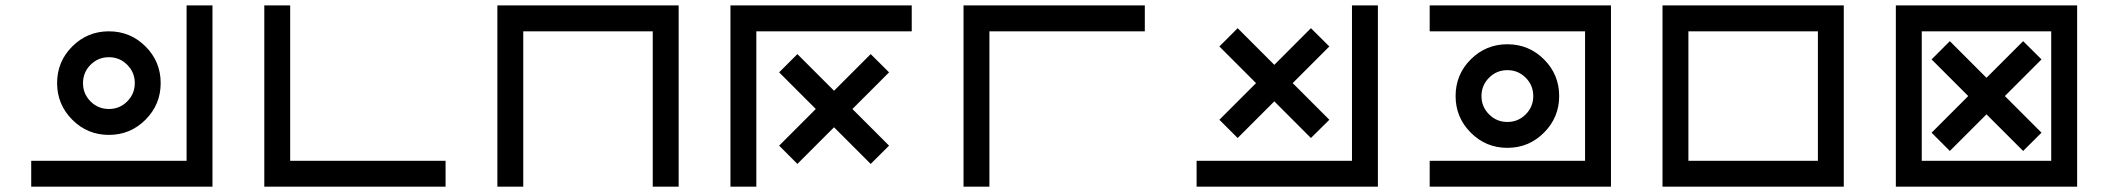

<svg xmlns="http://www.w3.org/2000/svg" viewBox="-20 -704 7950 724"><path d="M97.7 0V-97.7H683.6V-683.6H781.2V0ZM488.3 -390.6Q488.3 -431.2 459.7 -459.7Q431.2 -488.3 390.6 -488.3Q350.1 -488.3 321.5 -459.7Q293 -431.2 293 -390.6Q293 -350.1 321.5 -321.5Q350.1 -293 390.6 -293Q431.2 -293 459.7 -321.5Q488.3 -350.1 488.3 -390.6ZM390.6 -195.3Q309.6 -195.3 252.4 -252.7Q195.3 -310.1 195.3 -390.6Q195.3 -471.7 252.4 -528.8Q309.6 -585.9 390.6 -585.9Q471.7 -585.9 528.8 -528.8Q585.9 -471.7 585.9 -390.6Q585.9 -310.1 528.8 -252.7Q471.7 -195.3 390.6 -195.3Z M976.6 -683.6H1074.2V-97.7H1660.2V0H976.6Z M1855.5 -683.6H2539.1V0H2441.4V-585.9H1953.1V0H1855.5Z M3418 -683.6V-585.9H2832V0H2734.4V-683.6ZM3194.3 -293 3332.5 -154.8 3263.2 -85.9 3125 -224.1 2986.8 -85.9 2918 -154.8 3056.2 -293 2918 -431.2 2986.8 -500 3125 -361.8 3263.2 -500 3332.5 -431.2Z M4296.9 -683.6V-585.9H3710.9V0H3613.3V-683.6Z M4492.2 0V-97.7H5078.1V-683.6H5175.8V0ZM4854.5 -390.6 4992.7 -252.4 4923.3 -183.6 4785.2 -321.8 4647 -183.6 4578.1 -252.4 4716.3 -390.6 4578.1 -528.8 4647 -597.7 4785.2 -459.5 4923.3 -597.7 4992.7 -528.8Z M5371.1 0V-97.7H5957V-585.9H5371.1V-683.6H6054.7V0ZM5761.7 -341.8Q5761.7 -382.3 5733.2 -410.9Q5704.6 -439.5 5664.1 -439.5Q5623.5 -439.5 5595 -410.9Q5566.4 -382.3 5566.4 -341.8Q5566.4 -301.3 5595 -272.7Q5623.5 -244.1 5664.1 -244.1Q5704.6 -244.1 5733.2 -272.7Q5761.7 -301.3 5761.7 -341.8ZM5664.1 -146.5Q5583 -146.5 5525.9 -203.9Q5468.8 -261.2 5468.8 -341.8Q5468.8 -422.9 5525.9 -480Q5583 -537.1 5664.1 -537.1Q5745.1 -537.1 5802.2 -480Q5859.4 -422.9 5859.4 -341.8Q5859.4 -261.2 5802.2 -203.9Q5745.1 -146.5 5664.1 -146.5Z M6346.7 -585.9V-97.7H6835V-585.9ZM6249 -683.6H6932.6V0H6249Z M7226.6 -585.9V-97.7H7714.8V-585.9ZM7128.9 -683.6H7812.5V0H7128.9ZM7540 -341.8 7678.2 -203.6 7608.9 -134.8 7470.7 -272.9 7332.5 -134.8 7263.7 -203.6 7401.9 -341.8 7263.7 -480 7332.5 -548.8 7470.7 -410.6 7608.9 -548.8 7678.2 -480Z"/></svg>

Font: BabelStone Club Penguin
Style: Regular
Weight: 400
Designer: Andrew West
Foundry: BabelStone
Version: Version 1.02 November 6, 2013